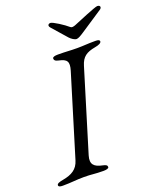

<svg xmlns="http://www.w3.org/2000/svg" viewBox="-171 -915 834 1011"><g transform="rotate(-20 246.0 -409.0)"><path d="M336 -696C346 -696 360 -704 381 -718L505 -800C510 -804 512 -808 512 -812C512 -818 506 -822 497 -822C484 -822 381 -778 354 -767C348 -765 343 -763 337 -763C333 -763 329 -764 326 -767C305 -786 248 -823 235 -823C226 -823 221 -818 221 -812C221 -808 223 -805 227 -800L299 -718C309 -707 326 -696 336 -696ZM4 5C54 5 78 0 124 0C167 0 182 5 232 5C248 5 262 2 262 -6C262 -15 257 -20 237 -24C193 -33 172 -51 186 -98L324 -550C338 -597 363 -613 412 -622C435 -626 449 -633 449 -642C449 -650 441 -653 425 -653C375 -653 363 -650 323 -650C280 -650 265 -653 215 -653C199 -653 185 -650 185 -642C185 -633 189 -626 209 -622C253 -613 264 -597 250 -550L112 -98C98 -51 65 -33 16 -24C-7 -20 -20 -15 -20 -6C-20 2 -12 5 4 5Z"/></g></svg>

Font: EB Garamond
Style: Italic
Weight: 400
Italic angle: -17.2°
Designer: Georg Duffner and Octavio Pardo
Foundry: Georg Duffner
Version: Version 1.000;PS 001.000;hotconv 1.0.88;makeotf.lib2.5.64775